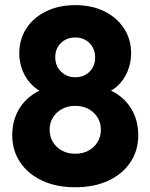

<svg xmlns="http://www.w3.org/2000/svg" viewBox="-20 -738 602 768"><path d="M281 11Q204.5 11 148 -15.8Q91.5 -42.5 60.2 -89.5Q29 -136.5 29 -196.5Q29 -246.5 48.2 -286.8Q67.5 -327 103 -354Q138.5 -381 185.5 -391L182.5 -358.5Q142.5 -367.5 114.5 -392.2Q86.5 -417 71.8 -452Q57 -487 57 -524.5Q57 -581 85.5 -624.5Q114 -668 164.8 -692.8Q215.5 -717.5 281 -717.5Q347 -717.5 397.2 -692.8Q447.5 -668 476 -624.5Q504.5 -581 504.5 -524.5Q504.5 -487 490 -452Q475.5 -417 447.8 -392.2Q420 -367.5 379.5 -358.5L376 -391Q424 -381 459.2 -354Q494.5 -327 513.8 -286.8Q533 -246.5 533 -196.5Q533 -136.5 502 -89.5Q471 -42.5 414.2 -15.8Q357.5 11 281 11ZM281 -123Q311 -123 334 -135.5Q357 -148 370.2 -169.8Q383.5 -191.5 383.5 -219Q383.5 -247 370.2 -268.2Q357 -289.5 334 -302Q311 -314.5 281 -314.5Q251 -314.5 228 -302Q205 -289.5 191.8 -268.2Q178.5 -247 178.5 -219Q178.5 -191.5 191.8 -169.8Q205 -148 228 -135.5Q251 -123 281 -123ZM281 -429Q316 -429 338.2 -451.2Q360.5 -473.5 360.5 -508Q360.5 -543 338.2 -565.5Q316 -588 281 -588Q246.5 -588 223.8 -566Q201 -544 201 -509Q201 -474.5 223.8 -451.8Q246.5 -429 281 -429Z"/></svg>

Font: Outfit Thin
Style: Regular
Weight: 100
Designer: Rodrigo Fuenzalida
Foundry: fragTYPE
Version: Version 1.000